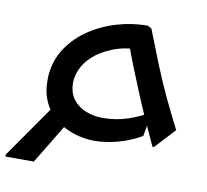

<svg xmlns="http://www.w3.org/2000/svg" viewBox="-96 -574 890 825"><g transform="rotate(10 349.0 -162.0)"><path d="M229 -40 103 168H-21V159L162 -103ZM501 -483Q532 -403 559 -336Q586 -269 616 -205Q646 -141 682 -71L600 17H594Q569 -37 545.5 -89Q522 -141 500.5 -193Q479 -245 457.5 -298.5Q436 -352 416 -408L468 -386Q398 -383 349 -363Q300 -343 269 -315Q238 -287 224 -255.5Q210 -224 210 -196Q210 -152 231.5 -123.5Q253 -95 288 -81.5Q323 -68 360 -68Q420 -68 472.5 -86Q525 -104 557 -125L564 -117L547 -22Q497 7 443.5 21Q390 35 342 35Q310 35 276 27Q242 19 210.5 2.5Q179 -14 154 -40Q129 -66 114.5 -102.5Q100 -139 100 -186Q100 -259 133.5 -315.5Q167 -372 222.5 -411.5Q278 -451 346 -471.5Q414 -492 484 -492Z"/></g></svg>

Font: Kufam Medium
Style: Italic
Weight: 500
Italic angle: -11°
Designer: Artur Schmal
Foundry: Original Type
Version: Version 1.301; ttfautohint (v1.8.3)